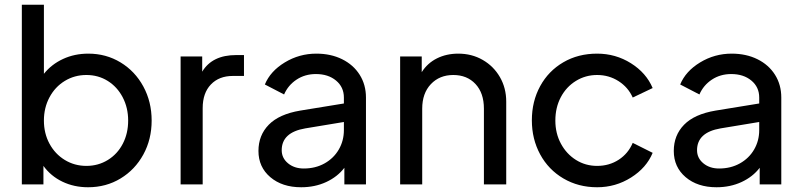

<svg xmlns="http://www.w3.org/2000/svg" viewBox="-20 -777 3384 809"><path d="M163 -78V0H72V-757H165V-466Q197 -506 245.5 -528.5Q294 -551 352 -551Q427 -551 488 -514Q549 -477 584 -412.5Q619 -348 619 -269Q619 -190 584 -126Q549 -62 488 -25Q427 12 351 12Q292 12 243 -11.5Q194 -35 163 -78ZM344 -78Q394 -78 434.5 -103Q475 -128 497.5 -171.5Q520 -215 520 -269Q520 -323 497 -367Q474 -411 434 -436Q394 -461 344 -461Q294 -461 253 -436Q212 -411 188.5 -367Q165 -323 165 -269Q165 -215 188.5 -171.5Q212 -128 253 -103Q294 -78 344 -78Z M741 -539H832V-475Q874 -545 975 -545H1008V-457H961Q903 -457 868.5 -421Q834 -385 834 -321V0H741Z M1069 -141Q1069 -207 1112.5 -251.5Q1156 -296 1245 -311L1429 -341V-366Q1429 -410 1396 -437.5Q1363 -465 1311 -465Q1265 -465 1229.5 -441.5Q1194 -418 1177 -379L1096 -421Q1119 -477 1180 -514Q1241 -551 1313 -551Q1374 -551 1421.5 -527.5Q1469 -504 1495.5 -462Q1522 -420 1522 -366V0H1431V-70Q1402 -32 1354.5 -10Q1307 12 1249 12Q1169 12 1119 -30.5Q1069 -73 1069 -141ZM1260 -67Q1309 -67 1347.5 -88.5Q1386 -110 1407.5 -147Q1429 -184 1429 -229V-263L1266 -236Q1167 -219 1167 -144Q1167 -111 1193.5 -89Q1220 -67 1260 -67Z M1666 -539H1757V-473Q1781 -511 1821 -531Q1861 -551 1911 -551Q1968 -551 2014 -524.5Q2060 -498 2086.5 -452Q2113 -406 2113 -349V0H2019V-319Q2019 -385 1983.5 -423Q1948 -461 1890 -461Q1832 -461 1795.5 -422.5Q1759 -384 1759 -319V0H1666Z M2221 -270Q2221 -350 2256 -414Q2291 -478 2353.5 -514.5Q2416 -551 2496 -551Q2574 -551 2638.5 -510.5Q2703 -470 2730 -406L2646 -366Q2627 -409 2586.5 -435Q2546 -461 2496 -461Q2447 -461 2406.5 -436Q2366 -411 2343 -367.5Q2320 -324 2320 -269Q2320 -215 2343.5 -171.5Q2367 -128 2407 -103Q2447 -78 2496 -78Q2547 -78 2587 -104Q2627 -130 2646 -175L2730 -133Q2704 -70 2639 -29Q2574 12 2496 12Q2417 12 2354 -25Q2291 -62 2256 -126.5Q2221 -191 2221 -270Z M2819 -141Q2819 -207 2862.5 -251.5Q2906 -296 2995 -311L3179 -341V-366Q3179 -410 3146 -437.5Q3113 -465 3061 -465Q3015 -465 2979.5 -441.5Q2944 -418 2927 -379L2846 -421Q2869 -477 2930 -514Q2991 -551 3063 -551Q3124 -551 3171.5 -527.5Q3219 -504 3245.5 -462Q3272 -420 3272 -366V0H3181V-70Q3152 -32 3104.5 -10Q3057 12 2999 12Q2919 12 2869 -30.5Q2819 -73 2819 -141ZM3010 -67Q3059 -67 3097.5 -88.5Q3136 -110 3157.5 -147Q3179 -184 3179 -229V-263L3016 -236Q2917 -219 2917 -144Q2917 -111 2943.5 -89Q2970 -67 3010 -67Z"/></svg>

Font: Evergrow Sans 
Style: Medium
Weight: 500
Foundry: 10Web
Version: Version 1.000